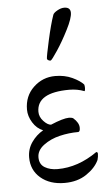

<svg xmlns="http://www.w3.org/2000/svg" viewBox="-52 -747 453 787"><g transform="rotate(-5 174.5 -353.0)"><path d="M153.8 -508.8Q153.8 -518.6 168.2 -583.5Q182.6 -648.4 195.8 -686Q198.7 -693.8 213.9 -702.4Q229 -710.9 242.2 -710.9Q268.1 -710.9 268.1 -688Q268.1 -665.5 244.6 -619.4Q221.2 -573.2 197.5 -537.6Q173.8 -502 168.9 -500H166Q162.6 -500 158.2 -502.7Q153.8 -505.4 153.8 -508.8ZM45.9 -111.8Q45.9 -146.5 65.2 -174.1Q84.5 -201.7 112.8 -217.8Q86.9 -228 70.6 -254.4Q54.2 -280.8 54.2 -308.1Q54.2 -363.8 91.8 -399.4Q129.4 -435.1 181.2 -435.1Q220.2 -435.1 251.2 -420.7Q282.2 -406.2 296.9 -390.1Q298.8 -384.8 298.8 -375.5Q298.8 -366.2 295.9 -362.8Q267.1 -374 233.9 -374Q100.1 -374 100.1 -294.9Q100.1 -273.9 116.5 -256.3Q132.8 -238.8 147 -237.8Q199.2 -259.8 222.2 -259.8Q234.4 -259.8 240.2 -255.9Q263.2 -235.8 263.2 -214.8Q263.2 -198.2 254.9 -198.2Q216.8 -198.2 179 -189.2Q141.1 -180.2 112.5 -158.9Q84 -137.7 84 -108.9Q84 -80.1 105.7 -67.1Q127.4 -54.2 158.2 -54.2Q242.7 -54.2 321.8 -109.9Q328.1 -109.9 328.1 -102.1Q328.1 -90.8 324.2 -77.1Q309.6 -45.4 272.5 -20.3Q235.4 4.9 182.1 4.9Q121.6 4.9 83.7 -27.3Q45.9 -59.6 45.9 -111.8Z"/></g></svg>

Font: Crimson
Style: Roman
Weight: 400
Version: Version 0.8